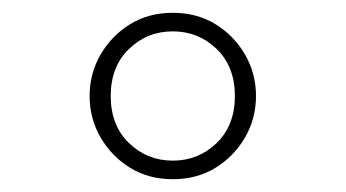

<svg xmlns="http://www.w3.org/2000/svg" viewBox="-20 -690 540 300"><path d="M250 -410Q212 -410 183 -428Q154 -446 137 -475.5Q120 -505 120 -540Q120 -575 137 -604.5Q154 -634 183 -652Q212 -670 250 -670Q288 -670 317 -652Q346 -634 363 -604.5Q380 -575 380 -540Q380 -505 363 -475.5Q346 -446 317 -428Q288 -410 250 -410ZM250 -439Q290 -439 318.5 -466.5Q347 -494 347 -540Q347 -586 318.5 -613.5Q290 -641 250 -641Q210 -641 181.5 -613.5Q153 -586 153 -540Q153 -494 181.5 -466.5Q210 -439 250 -439Z"/></svg>

Font: Spectral SC ExtraLight
Style: Regular
Weight: 275
Designer: Jean-Baptiste Levee
Foundry: Production Type
Version: Version 2.001